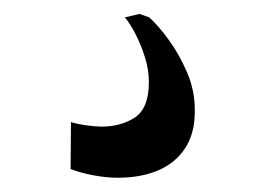

<svg xmlns="http://www.w3.org/2000/svg" viewBox="-20 -26 382 276"><path d="M149 229.5Q132.5 229.5 113.2 225.8Q94 222 81.5 217L82 149.5Q92 152.5 104.5 154.2Q117 156 125.5 156Q154 156 174 142.8Q194 129.5 194 92Q194 74.5 188.5 56.8Q183 39 175.2 23.8Q167.5 8.5 159.5 -1L180.5 -6L194.5 -1Q207 10 222.2 30.8Q237.5 51.5 249 78.2Q260.5 105 260 134.5Q260 166 246 187.2Q232 208.5 207.2 219Q182.5 229.5 149 229.5Z"/></svg>

Font: Merriweather 96pt
Style: Regular
Weight: 400
Version: Version 2.100